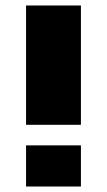

<svg xmlns="http://www.w3.org/2000/svg" viewBox="-20 -680 390 700"><path d="M75 0V-150H275V0ZM75 -225V-660H275V-225Z"/></svg>

Font: Xolonium
Style: Bold
Weight: 700
Designer: Severin Meyer
Version: Version 4.2